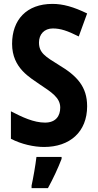

<svg xmlns="http://www.w3.org/2000/svg" viewBox="-20 -744 501 985"><path d="M427 -199C427 -299 375 -355 283 -410C212 -454 180 -473 180 -526C180 -568 207 -598 251 -598C291 -598 326 -586 384 -557L427 -675C357 -709 303 -724 249 -724C116 -724 42 -642 42 -519C42 -393 137 -345 184 -311C244 -271 289 -243 289 -192C289 -150 267 -115 211 -115C153 -115 94 -143 36 -173V-32C90 -4 154 10 206 10C338 10 427 -67 427 -199ZM296 71V61H167C162 104 150 172 142 208V221H226C253 172 278 118 296 71Z"/></svg>

Font: Noto Sans Telugu Condensed
Style: Bold
Weight: 700
Width: 3
Designer: Jelle Bosma - Monotype Design Team
Foundry: Monotype Imaging Inc.
Version: Version 2.005